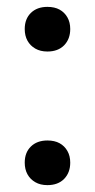

<svg xmlns="http://www.w3.org/2000/svg" viewBox="-20 -528 276 559"><path d="M118 -378Q97.5 -378 82.8 -386.5Q68 -395 60 -409.5Q52 -424 52 -443.5Q52 -473 70 -490.5Q88 -508 118 -508Q139 -508 153.5 -500Q168 -492 176.2 -477.5Q184.5 -463 184.5 -443.5Q184.5 -414.5 166.8 -396.2Q149 -378 118 -378ZM118 11Q97.5 11 82.8 2.5Q68 -6 60 -20.5Q52 -35 52 -54.5Q52 -84 70 -101.5Q88 -119 118 -119Q139 -119 153.5 -111Q168 -103 176.2 -88.5Q184.5 -74 184.5 -54.5Q184.5 -25.5 166.8 -7.2Q149 11 118 11Z"/></svg>

Font: Commissioner Thin
Style: Regular
Weight: 400
Version: Version 1.000